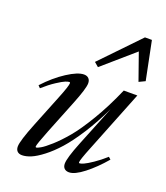

<svg xmlns="http://www.w3.org/2000/svg" viewBox="-128 -763 744 862"><g transform="rotate(20 243.5 -332.0)"><path d="M263.2 -477.1 242.7 -494.6 416 -674.8H449.2L486.3 -491.2L457 -477.1L411.6 -606ZM77.6 11.2Q63 11.2 54.9 3.2Q46.9 -4.9 46.9 -19.5Q46.9 -46.4 84 -138.7L144.5 -289.6Q169.9 -352.5 169.9 -366.7Q169.9 -370.6 166 -370.6Q159.7 -370.6 147.2 -365.7Q134.8 -360.8 108.2 -343.5Q81.5 -326.2 50.8 -298.8L40.5 -309.6Q87.4 -360.4 137.2 -392.6Q187 -424.8 216.3 -424.8Q231 -424.8 239 -416.5Q247.1 -408.2 247.1 -393.6Q247.1 -368.2 214.4 -287.1L151.9 -130.9Q122.6 -57.1 122.6 -46.9Q122.6 -43 126.5 -43Q130.9 -43 146.5 -51.8Q162.1 -60.5 191.7 -86.9Q221.2 -113.3 253.9 -152.1Q286.6 -190.9 328.6 -261Q370.6 -331.1 408.2 -418H473.1L356 -124Q329.6 -58.6 329.6 -46.9Q329.6 -43 333.5 -43Q339.4 -43 353 -49.1Q366.7 -55.2 392.8 -72.8Q418.9 -90.3 447.3 -115.7L458 -106Q416 -56.6 372.6 -22.7Q329.1 11.2 302.2 11.2Q287.6 11.2 279.5 3.2Q271.5 -4.9 271.5 -19.5Q271.5 -46.4 303.2 -125.5L381.3 -319.3Q346.7 -246.6 309.1 -188Q271.5 -129.4 239 -93Q206.5 -56.6 175 -32.5Q143.6 -8.3 119.9 1.5Q96.2 11.2 77.6 11.2Z"/></g></svg>

Font: Elstob 18pt
Style: Italic
Weight: 400
Italic angle: -20°
Designer: Peter S. Baker
Version: Version 1.015